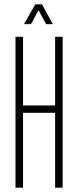

<svg xmlns="http://www.w3.org/2000/svg" viewBox="-20 -872 363 892"><path d="M236 0V-348H87V0H52V-701H87V-382H236V-701H271V0ZM194 -760 159 -825 124 -760H92V-761L144 -852H174H175L225 -761V-760Z"/></svg>

Font: Foldit Thin ExtraLight
Style: Regular
Weight: 250
Version: Version 1.003